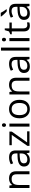

<svg xmlns="http://www.w3.org/2000/svg" viewBox="2132 -2938 816 5120"><g transform="rotate(-90 2540.0 -378.0)"><path d="M338.9 -544.9Q436.5 -544.9 484.9 -497.6Q533.2 -450.2 533.2 -349.1V0H452.1V-346.2Q452.1 -412.1 422.1 -443.8Q392.1 -475.6 329.1 -475.6Q244.6 -475.6 205.8 -430.2Q167 -384.8 167 -280.8V0H85.9V-535.2H151.9L165 -461.9H168.9Q193.8 -501.5 238.5 -523.2Q283.2 -544.9 338.9 -544.9Z M719.7 -498Q803.7 -543.9 900.4 -543.9Q997.1 -543.9 1042.7 -501.2Q1088.4 -458.5 1088.4 -365.2V0H1028.8L1012.7 -76.2H1008.8Q968.8 -25.9 929 -8.1Q889.2 9.8 829.6 9.8Q750 9.8 704.6 -31.5Q659.2 -72.8 659.2 -147.9Q659.2 -309.6 918.9 -317.9L1009.8 -320.8V-354Q1009.8 -417.5 982.7 -447Q955.6 -476.6 891.6 -476.6Q827.6 -476.6 744.6 -436ZM744.6 -147Q744.6 -103.5 771 -80.3Q797.4 -57.1 845.7 -57.1Q921.4 -57.1 964.6 -98.9Q1007.8 -140.6 1007.8 -214.8V-263.2L926.8 -259.8Q830.1 -256.3 787.4 -229.7Q744.6 -203.1 744.6 -147Z M1598.1 -63V0H1210V-55.2L1502 -472.2H1228V-535.2H1590.8V-472.2L1302.7 -63Z M1716.8 -680.4Q1716.8 -707 1730 -720.5Q1743.2 -733.9 1764.2 -733.9Q1785.2 -733.9 1798.8 -720.2Q1812.5 -706.5 1812.5 -680.2Q1812.5 -653.8 1798.8 -639.9Q1785.2 -626 1764.2 -626Q1743.2 -626 1730 -639.9Q1716.8 -653.8 1716.8 -680.4ZM1804.7 0H1723.6V-535.2H1804.7Z M1946.3 -268.1Q1946.3 -398.9 2011.5 -471.9Q2076.7 -544.9 2191.2 -544.9Q2305.7 -544.9 2371.1 -470.2Q2438 -396 2438 -266.6Q2438 -137.2 2372.1 -63.7Q2306.2 9.8 2189.9 9.8Q2188 9.8 2186 9.8Q2080.1 9.8 2013.2 -65.4Q1946.3 -140.6 1946.3 -261.2Q1946.3 -264.6 1946.3 -268.1ZM2190.9 -475.6Q2030.3 -475.6 2030.3 -268.1Q2030.3 -165.5 2071.5 -111.8Q2112.8 -58.1 2192.1 -58.1Q2271.5 -58.1 2312.7 -111.6Q2354 -165 2354 -267.6Q2354 -370.1 2312.7 -422.9Q2271.5 -475.6 2190.9 -475.6Z M2833.5 -544.9Q2931.2 -544.9 2979.5 -497.6Q3027.8 -450.2 3027.8 -349.1V0H2946.8V-346.2Q2946.8 -412.1 2916.7 -443.8Q2886.7 -475.6 2823.7 -475.6Q2739.3 -475.6 2700.4 -430.2Q2661.6 -384.8 2661.6 -280.8V0H2580.6V-535.2H2646.5L2659.7 -461.9H2663.6Q2688.5 -501.5 2733.2 -523.2Q2777.8 -544.9 2833.5 -544.9Z M3214.4 -498Q3298.3 -543.9 3395 -543.9Q3491.7 -543.9 3537.4 -501.2Q3583 -458.5 3583 -365.2V0H3523.4L3507.3 -76.2H3503.4Q3463.4 -25.9 3423.6 -8.1Q3383.8 9.8 3324.2 9.8Q3244.6 9.8 3199.2 -31.5Q3153.8 -72.8 3153.8 -147.9Q3153.8 -309.6 3413.6 -317.9L3504.4 -320.8V-354Q3504.4 -417.5 3477.3 -447Q3450.2 -476.6 3386.2 -476.6Q3322.3 -476.6 3239.3 -436ZM3239.3 -147Q3239.3 -103.5 3265.6 -80.3Q3292 -57.1 3340.3 -57.1Q3416 -57.1 3459.2 -98.9Q3502.4 -140.6 3502.4 -214.8V-263.2L3421.4 -259.8Q3324.7 -256.3 3282 -229.7Q3239.3 -203.1 3239.3 -147Z M3831.5 0H3750.5V-759.8H3831.5Z M3996.6 -680.4Q3996.6 -707 4009.8 -720.5Q4022.9 -733.9 4043.9 -733.9Q4064.9 -733.9 4078.6 -720.2Q4092.3 -706.5 4092.3 -680.2Q4092.3 -653.8 4078.6 -639.9Q4064.9 -626 4043.9 -626Q4022.9 -626 4009.8 -639.9Q3996.6 -653.8 3996.6 -680.4ZM4084.5 0H4003.4V-535.2H4084.5Z M4343.3 -535.2H4498.5V-472.2H4343.3V-157.2Q4343.3 -109.4 4366 -83.3Q4388.7 -57.1 4428.2 -57.1Q4467.8 -57.1 4502.4 -66.9V-4.4Q4490.7 1.5 4464.4 5.6Q4438 9.8 4417.5 9.8Q4262.2 9.8 4262.2 -153.8V-472.2H4185.5V-511.2L4262.2 -544.9L4296.4 -659.2H4343.3Z M4659.7 -766.1H4758.8Q4774.4 -732.4 4802.2 -688.2Q4830.1 -644 4851.6 -618.2V-606H4797.9Q4765.6 -631.3 4722.2 -678.5Q4678.7 -725.6 4659.7 -755.9ZM4629.4 -498Q4713.4 -543.9 4810.1 -543.9Q4906.7 -543.9 4952.6 -501.2Q4998.5 -458.5 4998.5 -365.2V0H4938.5L4922.4 -76.2H4918.5Q4879.4 -26.9 4839.8 -8.5Q4800.3 9.8 4739.3 9.8Q4659.2 9.8 4614.3 -31.5Q4569.3 -72.8 4569.3 -147.9Q4569.3 -309.6 4828.6 -317.9L4919.4 -320.8V-354Q4919.4 -417.5 4892.1 -447.3Q4864.7 -477.1 4801.5 -477.1Q4738.3 -477.1 4654.3 -436ZM4654.3 -147Q4654.3 -103.5 4680.7 -80.3Q4707 -57.1 4755.4 -57.1Q4831.5 -57.1 4874.5 -98.6Q4917.5 -140.1 4917.5 -214.8V-263.2L4836.4 -259.8Q4739.7 -256.3 4697 -229.7Q4654.3 -203.1 4654.3 -147Z"/></g></svg>

Font: Open Sans Hebrew
Style: Regular
Weight: 400
Foundry: Ascender Corporation, Yanek Iontef
Version: Version 2.001;PS 002.001;hotconv 1.0.70;makeotf.lib2.5.58329